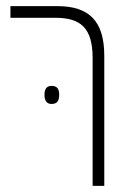

<svg xmlns="http://www.w3.org/2000/svg" viewBox="-20 -606 433 626"><path d="M282 0H320V-424C320 -538 270 -586 167 -586H14V-548H160C242 -548 282 -516 282 -417ZM125 -297C125 -280 131 -267 148 -267C168 -267 173 -280 173 -297C173 -314 168 -326 148 -326C131 -326 125 -314 125 -297Z"/></svg>

Font: Noto Sans Hebrew Condensed ExtraLight
Style: Regular
Weight: 200
Width: 3
Designer: Monotype Design Team
Foundry: Monotype Imaging Inc.
Version: Version 2.004